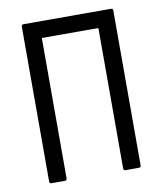

<svg xmlns="http://www.w3.org/2000/svg" viewBox="-76 -717 659 779"><g transform="rotate(-10 253.5 -327.5)"><path d="M73 0Q65 0 65 -9V-646Q65 -655 73 -655H434Q442 -655 442 -646V-9Q442 0 434 0H378Q370 0 370 -9V-587H137V-9Q137 0 129 0Z"/></g></svg>

Font: Sofia Sans Cond
Style: Regular
Weight: 400
Width: 3
Designer: Botio Nikoltchev, Ani Petrova
Foundry: lettersoup
Version: Version 4.100; ttfautohint (v1.8.3)